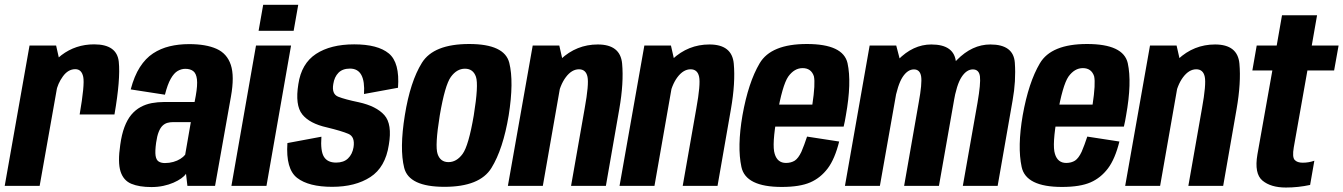

<svg xmlns="http://www.w3.org/2000/svg" viewBox="-47 -790 5709 816"><path d="M291.5 -303.5H439.5Q465.5 -453.5 457.8 -527.5Q450 -601.5 353 -601.5Q274.5 -601.5 214 -555.5Q153.5 -509.5 138.5 -422L191.5 -399.5Q198 -434.5 220.2 -465.2Q242.5 -496 273 -496Q300 -496 306.8 -463Q313.5 -430 291.5 -303.5ZM-27 0H121.5L211.5 -507.5L191.5 -596.5H78.5Z M596.5 5Q623 5 646.8 0Q670.5 -5 690 -13.5Q709.5 -22 723.2 -31.8Q737 -41.5 743.5 -51.5L749.5 0H867L934.5 -379.5Q950 -466 934 -514.2Q918 -562.5 873.2 -582.5Q828.5 -602.5 757 -602.5Q712 -602.5 673.8 -593.2Q635.5 -584 603.5 -563Q571.5 -542 547.5 -504.5Q523.5 -467 508.5 -410L654 -387.5Q665 -431.5 678.8 -455.5Q692.5 -479.5 708.2 -488.5Q724 -497.5 740.5 -497.5Q761.5 -497.5 774.2 -487.8Q787 -478 790 -453Q793 -428 785 -383L780 -356.5H650.5Q623.5 -356.5 598 -351.8Q572.5 -347 550.5 -335Q528.5 -323 511.2 -302.5Q494 -282 482 -250.2Q470 -218.5 464 -174Q453 -100 465.2 -61.5Q477.5 -23 511 -9Q544.5 5 596.5 5ZM654 -97Q638 -97 627.5 -103.5Q617 -110 614.2 -128.5Q611.5 -147 616.5 -183.5Q620.5 -212 627.5 -229.5Q634.5 -247 643.8 -255.8Q653 -264.5 664.2 -267.8Q675.5 -271 688.5 -271H764L740 -132.5Q732.5 -123 719.5 -114.8Q706.5 -106.5 689.5 -101.8Q672.5 -97 654 -97Z M936.5 0H1085.5L1190 -596.5H1041ZM1071.5 -769.5 1052 -659H1201L1220.5 -769.5Z M1365 4Q1463 4 1527 -37.5Q1591 -79 1605.5 -174.5Q1620.5 -262.5 1586.5 -300.8Q1552.5 -339 1477.5 -355.5Q1419.5 -367.5 1390.8 -378.8Q1362 -390 1369.5 -433Q1374 -463 1391.5 -480.8Q1409 -498.5 1440.5 -498.5Q1474 -498.5 1488.8 -471.2Q1503.5 -444 1500 -390.5L1644.5 -417Q1652.5 -524 1605.5 -562.8Q1558.5 -601.5 1458.5 -601.5Q1358 -601.5 1296 -560.8Q1234 -520 1221 -432.5Q1206.5 -343 1237.5 -304Q1268.5 -265 1342.5 -248.5Q1404.5 -233.5 1433.5 -221.2Q1462.5 -209 1455.5 -164Q1450.5 -134.5 1432.2 -116.8Q1414 -99 1381.5 -99Q1345 -99 1329.8 -123.5Q1314.5 -148 1319 -209L1174.5 -182Q1167 -71.5 1216 -33.8Q1265 4 1365 4Z M1842 4Q1992 4 2041.5 -76Q2091 -156 2115 -300Q2137.5 -442.5 2117.5 -522.8Q2097.5 -603 1947 -603Q1796 -603 1746.2 -523.2Q1696.5 -443.5 1673.5 -300Q1650.5 -157.5 1670.8 -76.8Q1691 4 1842 4ZM1859 -101Q1824.5 -101 1812.8 -135.5Q1801 -170 1822 -299.5Q1844 -428.5 1869.2 -463.2Q1894.5 -498 1929 -498Q1964 -498 1975.8 -463.5Q1987.5 -429 1966.5 -299.5Q1944.5 -170.5 1919 -135.8Q1893.5 -101 1859 -101Z M2111.5 0H2260L2349.5 -510.5L2330 -596.5H2217ZM2380 0H2528L2585 -326.5Q2604.5 -438.5 2597 -519.8Q2589.5 -601 2493.5 -601Q2403.5 -601 2336 -538Q2268.5 -475 2254 -393.5L2322 -371.5Q2332.5 -428.5 2357.8 -462Q2383 -495.5 2413.5 -495.5Q2443 -495.5 2449.8 -463.8Q2456.5 -432 2438 -330Z M2586 0H2734.5L2824 -510.5L2804.5 -596.5H2691.5ZM2854.5 0H3002.5L3059.5 -326.5Q3079 -438.5 3071.5 -519.8Q3064 -601 2968 -601Q2878 -601 2810.5 -538Q2743 -475 2728.5 -393.5L2796.5 -371.5Q2807 -428.5 2832.2 -462Q2857.5 -495.5 2888 -495.5Q2917.5 -495.5 2924.2 -463.8Q2931 -432 2912.5 -330Z M3275.5 4.5 3293.5 -97.5Q3257 -97.5 3245.5 -136Q3233 -174 3255.5 -299.5Q3278 -428 3303 -464.5Q3329 -500.5 3364 -500.5Q3400.5 -500.5 3412 -466Q3419 -435 3405.5 -345.5H3250L3234 -252H3538.5Q3544 -274.5 3548 -300Q3573 -439.5 3555 -521.5Q3536.5 -603 3382 -603Q3230 -603 3181.5 -521Q3133.5 -440 3108.5 -300Q3085.5 -166 3104 -80.5Q3122 4.5 3275.5 4.5ZM3293.5 -97.5 3275.5 4.5Q3352.5 4.5 3397 -15Q3440.5 -34 3471 -74.5Q3501 -114.5 3519.5 -188.5L3383 -209.5Q3371 -173 3359 -145Q3346 -117.5 3331 -107.5Q3315 -97.5 3293.5 -97.5Z M3544 0H3692.5L3783.5 -514L3762 -596.5H3649ZM3795.5 0H3943.5L4007.5 -363Q4022 -446.5 4016 -523.8Q4010 -601 3911 -601Q3833.5 -601 3769.2 -535.2Q3705 -469.5 3691.5 -395L3754 -353.5Q3768 -430.5 3789.2 -462.8Q3810.5 -495 3837 -495Q3863 -495 3867.8 -465.2Q3872.5 -435.5 3857.5 -354ZM4045 0H4193L4256.5 -363Q4271.5 -446 4266 -523.5Q4260.5 -601 4162 -601Q4084.5 -601 4019.5 -534.8Q3954.5 -468.5 3942.5 -395L4005.5 -353.5Q4018.5 -430.5 4039.8 -462.8Q4061 -495 4087.5 -495Q4114 -495 4117.8 -465.2Q4121.5 -435.5 4107.5 -354Z M4466.5 4.5 4484.5 -97.5Q4448 -97.5 4436.5 -136Q4424 -174 4446.5 -299.5Q4469 -428 4494 -464.5Q4520 -500.5 4555 -500.5Q4591.5 -500.5 4603 -466Q4610 -435 4596.5 -345.5H4441L4425 -252H4729.5Q4735 -274.5 4739 -300Q4764 -439.5 4746 -521.5Q4727.5 -603 4573 -603Q4421 -603 4372.5 -521Q4324.5 -440 4299.5 -300Q4276.5 -166 4295 -80.5Q4313 4.5 4466.5 4.5ZM4484.5 -97.5 4466.5 4.5Q4543.5 4.5 4588 -15Q4631.5 -34 4662 -74.5Q4692 -114.5 4710.5 -188.5L4574 -209.5Q4562 -173 4550 -145Q4537 -117.5 4522 -107.5Q4506 -97.5 4484.5 -97.5Z M4735 0H4883.5L4973 -510.5L4953.5 -596.5H4840.5ZM5003.5 0H5151.5L5208.5 -326.5Q5228 -438.5 5220.5 -519.8Q5213 -601 5117 -601Q5027 -601 4959.5 -538Q4892 -475 4877.5 -393.5L4945.5 -371.5Q4956 -428.5 4981.2 -462Q5006.5 -495.5 5037 -495.5Q5066.5 -495.5 5073.2 -463.8Q5080 -432 5061.5 -330Z M5418 7Q5470.5 7 5521 -4L5539 -107Q5515.5 -98.5 5489.5 -98.5Q5466 -98.5 5455.2 -110.5Q5444.5 -122.5 5451.5 -163.5L5509.5 -490.5H5623L5642 -596.5H5528L5550.5 -725H5401.5L5379 -596.5H5294L5275.5 -490.5H5360.5L5297 -133.5Q5283 -52 5318.5 -22.5Q5354 7 5418 7Z"/></svg>

Font: Anybody Condensed
Style: Bold Italic
Weight: 700
Width: 3
Italic angle: -10°
Version: Version 1.113;gftools[0.9.25]